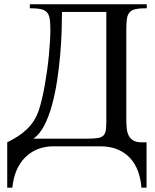

<svg xmlns="http://www.w3.org/2000/svg" viewBox="-20 -682 721 895"><path d="M475.6 -626.5H269Q269 -589.4 267.3 -536.6Q265.6 -483.9 260.5 -424.8Q255.4 -365.7 246.1 -305.2Q236.8 -244.6 222.2 -191.4Q207.5 -138.2 186.3 -96.9Q165 -55.7 135.7 -35.6H385.7Q417.5 -35.6 435.5 -38.6Q453.6 -41.5 462.4 -50.5Q471.2 -59.6 473.4 -75.9Q475.6 -92.3 475.6 -119.1ZM664.1 -643.6Q631.8 -643.6 613 -639.6Q594.2 -635.7 584.5 -625Q574.7 -614.3 571.8 -595Q568.8 -575.7 568.8 -544.4V-126Q568.8 -104.5 570.6 -85Q572.3 -65.4 579.6 -50.8Q586.9 -36.1 601.1 -27.3Q615.2 -18.6 640.1 -18.6H663.1V192.9H639.2Q636.2 152.8 623.8 117.7Q611.3 82.5 587.9 56.4Q564.5 30.3 529.5 15.1Q494.6 0 447.3 0H230Q189 0 155.5 13.4Q122.1 26.9 97.2 51.8Q72.3 76.7 57.1 112.3Q42 147.9 37.6 192.9H13.7V-18.6Q40 -31.7 63 -46.4Q85.9 -61 104.5 -78.9Q123 -96.7 137.5 -118.9Q151.9 -141.1 161.6 -169.9Q168.9 -192.9 176 -222.9Q183.1 -252.9 189 -286.1Q194.8 -319.3 199.7 -354.5Q204.6 -389.6 207.8 -423.6Q210.9 -457.5 212.9 -488.5Q214.8 -519.5 214.8 -544.4Q214.8 -575.2 211.7 -594.5Q208.5 -613.8 198.5 -624.8Q188.5 -635.7 169.4 -639.6Q150.4 -643.6 119.1 -643.6V-662.1H664.1Z"/></svg>

Font: Doulos SIL Cyr
Style: Regular
Weight: 400
Designer: Walt Agee, Victor Gaultney, Peter Martin, Debbi Hosken, Becca Hirsbrunner
Foundry: SIL International
Version: Version 5.000